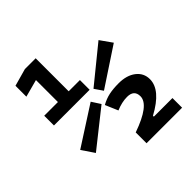

<svg xmlns="http://www.w3.org/2000/svg" viewBox="-188 -827 962 962"><g transform="rotate(-45 293.0 -346.0)"><path d="M304.7 0.5V-76.2Q449.7 -127 449.7 -187.5Q449.7 -232.9 399.9 -232.9Q362.8 -232.9 321.3 -215.3L292.5 -282.7Q321.3 -298.8 350.3 -304.9Q379.4 -311 418 -311Q475.1 -311 509.5 -284.4Q543.9 -257.8 543.9 -214.4Q543.9 -138.2 424.8 -74.2V-67.9H556.6V0.5ZM39.6 -390.6V-459.5H136.7V-615.2L43.9 -590.3V-667.5L136.7 -693.4H212.9V-459.5H292.5V-390.6ZM90.8 -144.5 45.9 -210.9 253.9 -344.7 284.2 -297.9ZM339.8 -336.4 309.6 -380.4 500 -535.2 544.9 -471.7Z"/></g></svg>

Font: Cascadia Mono PL
Style: Regular
Weight: 400
Monospace: yes
Designer: Aaron Bell
Foundry: Saja Typeworks
Version: Version 2404.023; ttfautohint (v1.8.4)